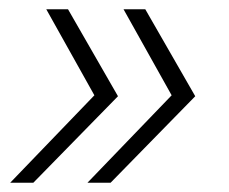

<svg xmlns="http://www.w3.org/2000/svg" viewBox="-20 -469 495 415"><path d="M127 -449 235 -261 52 -74H2L184 -263L80 -449ZM294 -449 402 -261 219 -74H169L351 -263L247 -449Z"/></svg>

Font: Montserrat Light
Style: Italic
Weight: 300
Italic angle: -11.3°
Designer: Julieta Ulanovsky
Foundry: Julieta Ulanovsky
Version: Version 9.000; ttfautohint (v1.8.4.7-5d5b)